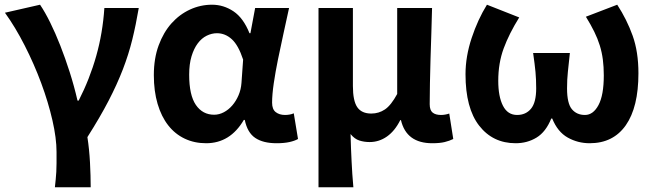

<svg xmlns="http://www.w3.org/2000/svg" viewBox="-20 -594 2780 815"><path d="M213 201Q215 183 216.5 167.5Q218 152 219 135.5Q220 119 220 98.5Q220 78 220 51Q220 -7 202.5 -83.5Q185 -160 155 -241Q125 -322 85 -400.5Q45 -479 1 -540L150 -574Q171 -543 193 -498.5Q215 -454 236 -400.5Q257 -347 276 -287.5Q295 -228 309 -167H314Q361 -259 388.5 -356.5Q416 -454 423 -560H569Q557 -489 541.5 -426Q526 -363 501.5 -299.5Q477 -236 441 -166.5Q405 -97 351 -12Q359 39 362 96Q365 153 365 201Z M855 14Q805 14 764 -5.5Q723 -25 694 -62Q665 -99 649 -153Q633 -207 633 -275Q633 -346 653.5 -401.5Q674 -457 708 -495Q742 -533 786.5 -553.5Q831 -574 880 -574Q929 -574 971 -546Q1013 -518 1039 -453H1043L1063 -560H1207Q1196 -509 1183.5 -452.5Q1171 -396 1160 -342Q1149 -288 1142 -240Q1135 -192 1135 -158Q1135 -130 1150.5 -118Q1166 -106 1190 -106Q1198 -106 1208 -107.5Q1218 -109 1227 -113L1245 -4Q1231 4 1208.5 9Q1186 14 1154 14Q1097 14 1063.5 -8.5Q1030 -31 1019 -85H1015Q957 14 855 14ZM889 -107Q910 -107 930 -117.5Q950 -128 966 -146.5Q982 -165 992.5 -189.5Q1003 -214 1005 -242L1012 -341Q992 -402 964 -427.5Q936 -453 901 -453Q879 -453 857.5 -442.5Q836 -432 819.5 -410Q803 -388 793 -355Q783 -322 783 -277Q783 -190 811.5 -148.5Q840 -107 889 -107Z M1332 -560H1478V-229Q1478 -166 1496.5 -139Q1515 -112 1556 -112Q1588 -112 1614 -129.5Q1640 -147 1666 -195V-560H1814Q1813 -509 1811 -453.5Q1809 -398 1807.5 -344Q1806 -290 1805 -240.5Q1804 -191 1804 -152Q1804 -126 1816.5 -116Q1829 -106 1852 -106Q1869 -106 1887 -112L1904 -4Q1888 4 1867.5 9Q1847 14 1815 14Q1705 14 1682 -84H1679Q1656 -38 1622.5 -14.5Q1589 9 1549 9Q1526 9 1505.5 2.5Q1485 -4 1468 -25Q1469 9 1470 37.5Q1471 66 1472.5 92Q1474 118 1475.5 144.5Q1477 171 1480 201H1332Z M2169 14Q2072 14 2014 -60.5Q1956 -135 1956 -279Q1956 -354 1982 -432.5Q2008 -511 2047 -574L2184 -520Q2141 -451 2118 -388.5Q2095 -326 2095 -251Q2095 -184 2115 -145Q2135 -106 2175 -106Q2212 -106 2234 -132.5Q2256 -159 2256 -219Q2256 -257 2253 -289Q2250 -321 2243 -369H2399Q2394 -321 2390.5 -289Q2387 -257 2387 -219Q2387 -155 2407.5 -130.5Q2428 -106 2463 -106Q2498 -106 2520.5 -148Q2543 -190 2543 -274Q2543 -310 2539 -341Q2535 -372 2526 -401Q2517 -430 2502.5 -459.5Q2488 -489 2467 -523L2600 -574Q2641 -511 2665.5 -442.5Q2690 -374 2690 -283Q2690 -139 2636.5 -62.5Q2583 14 2483 14Q2433 14 2390 -10Q2347 -34 2324 -91H2320Q2297 -34 2257.5 -10Q2218 14 2169 14Z"/></svg>

Font: Kinto Sans
Style: Bold
Weight: 700
Designer: Authors: Ryoko NISHIZUKA  (kana & ideographs); Paul D. Hunt (Latin, Greek & Cyrillic); Wenlong ZHANG  (bopomofo); Sandol
Foundry: Adobe Systems Incorporated, ookami Inc.
Version: Version 0.001